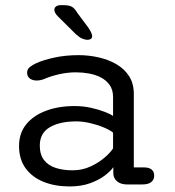

<svg xmlns="http://www.w3.org/2000/svg" viewBox="-20 -696 660 726"><path d="M461 1.5Q436.5 1.5 422.5 -10.5Q408.5 -22.5 408.5 -41V-64Q399.5 -50 377 -32.8Q354.5 -15.5 320.8 -3.2Q287 9 243 9Q188.5 9 145.2 -8.2Q102 -25.5 77 -59.5Q52 -93.5 52 -144Q52 -192.5 79.2 -226Q106.5 -259.5 154 -277.2Q201.5 -295 262 -295Q294 -295 323.5 -288.5Q353 -282 375.5 -273.2Q398 -264.5 407.5 -257.5V-329Q407.5 -356 395 -374Q382.5 -392 362 -402.8Q341.5 -413.5 316.8 -418Q292 -422.5 267 -422.5Q234.5 -422.5 201.5 -414.8Q168.5 -407 146.5 -397Q138.5 -394 131.5 -392.8Q124.5 -391.5 119 -391.5Q103 -391.5 92.8 -399.2Q82.5 -407 82.5 -421Q82.5 -434 92.5 -442.2Q102.5 -450.5 117 -457Q143 -469 185.2 -478.2Q227.5 -487.5 277.5 -487.5Q315 -487.5 352 -479.2Q389 -471 419.2 -453.8Q449.5 -436.5 467.8 -408.5Q486 -380.5 486 -341V-63H524.5Q543.5 -63 553.2 -55Q563 -47 563 -31.5Q563 -17 552.2 -7.8Q541.5 1.5 517 1.5ZM407.5 -194.5Q397 -203.5 373.8 -213.5Q350.5 -223.5 322.2 -230.2Q294 -237 268 -237Q206.5 -237 168.5 -215Q130.5 -193 130.5 -145.5Q130.5 -111.5 146.5 -90.8Q162.5 -70 190.8 -61Q219 -52 254.5 -52Q291 -52 322.2 -66.5Q353.5 -81 376 -100.5Q398.5 -120 407.5 -135ZM311.5 -545.5Q301.5 -545.5 290.5 -550.2Q279.5 -555 266 -567.5L199.5 -633.5Q185.5 -647.5 185.5 -658.5Q185.5 -667 192.2 -671.8Q199 -676.5 209.5 -676.5H220.5Q240.5 -676.5 251.2 -670.8Q262 -665 273 -646.5L314 -591.5Q328.5 -570 328.5 -559.5Q328.5 -551.5 323 -548.5Q317.5 -545.5 311.5 -545.5Z"/></svg>

Font: Sono
Style: Regular
Weight: 400
Designer: Tyler Finck
Foundry: Tyler Finck
Version: Version 2.112